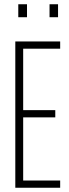

<svg xmlns="http://www.w3.org/2000/svg" viewBox="-20 -883 326 903"><path d="M52 0V-688H263V-654H89V-365H240V-331H89V-34H263V0ZM66 -802V-863H107V-802ZM213 -802V-863H253V-802Z"/></svg>

Font: Saira UltraCondensed Thin
Style: Regular
Weight: 250
Width: 1
Designer: Hector Gatti with collaboration of the Omnibus-Type team
Foundry: Omnibus-Type
Version: Version 1.101